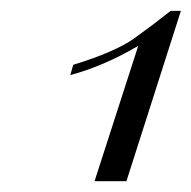

<svg xmlns="http://www.w3.org/2000/svg" viewBox="-20 -773 355 356"><path d="M155.3 -437 236.3 -688Q172.4 -650.4 110.4 -633.8L115.7 -652.8Q193.8 -676.8 229.2 -702.1Q264.6 -727.5 296.4 -752.9H315.4L214.4 -437Z"/></svg>

Font: PlayfairDisplaySC-Italic
Style: Italic
Weight: 400
Italic angle: -14°
Designer: Claus Eggers Sørensen
Foundry: Claus Eggers Sørensen
Version: Version 1.004;PS 001.004;hotconv 1.0.70;makeotf.lib2.5.58329